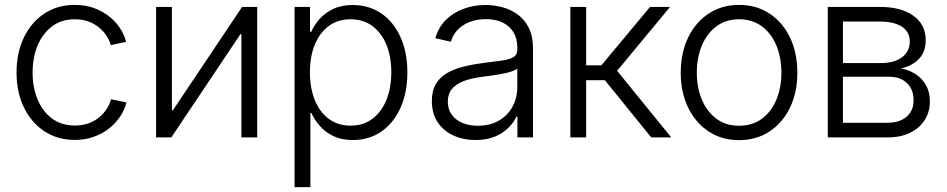

<svg xmlns="http://www.w3.org/2000/svg" viewBox="-20 -564 3885 788"><path d="M287.1 10.3Q216.8 10.3 162.8 -24.9Q108.9 -60.1 78.4 -122.6Q47.9 -185.1 47.9 -266.1Q47.9 -348.1 78.4 -410.9Q108.9 -473.6 162.8 -508.8Q216.8 -543.9 287.1 -543.9Q329.1 -543.9 364.3 -531.5Q399.4 -519 426.8 -497.6Q454.1 -476.1 472.2 -449Q490.2 -421.9 497.6 -392.1L434.6 -378.9Q429.7 -397.9 417.5 -416.7Q405.3 -435.5 386.7 -450.9Q368.2 -466.3 343.3 -475.6Q318.4 -484.9 287.1 -484.9Q232.9 -484.9 194.1 -456.1Q155.3 -427.2 134.5 -377.7Q113.8 -328.1 113.8 -266.1Q113.8 -204.6 134.5 -155.3Q155.3 -106 193.8 -77.4Q232.4 -48.8 287.1 -48.8Q318.8 -48.8 344 -58.1Q369.1 -67.4 387.7 -83Q406.2 -98.6 418.5 -117.9Q430.7 -137.2 435.5 -156.7L499 -143.6Q491.7 -113.8 473.4 -86.2Q455.1 -58.6 427.7 -36.9Q400.4 -15.1 364.7 -2.4Q329.1 10.3 287.1 10.3Z M1035.6 0H970.7V-423.8H966.8L683.1 0H620.6V-535.6H685.5V-111.3H689.5L973.6 -535.6H1035.6Z M1189 204.1V-535.6H1252.4V-433.6H1257.3Q1269.5 -460.9 1291.7 -486.1Q1314 -511.2 1347.7 -527.3Q1381.3 -543.5 1427.2 -543.5Q1494.1 -543.5 1544.7 -509Q1595.2 -474.6 1623.5 -412.1Q1651.9 -349.6 1651.9 -267.1Q1651.9 -184.1 1623.5 -121.3Q1595.2 -58.6 1544.9 -23.9Q1494.6 10.7 1427.7 10.7Q1381.8 10.7 1348.4 -5.4Q1314.9 -21.5 1292.7 -47.1Q1270.5 -72.8 1257.8 -100.6H1253.9V204.1ZM1418.9 -48.3Q1471.2 -48.3 1508.5 -76.4Q1545.9 -104.5 1565.9 -153.8Q1585.9 -203.1 1585.9 -267.6Q1585.9 -331.5 1565.9 -380.4Q1545.9 -429.2 1508.5 -457Q1471.2 -484.9 1418.9 -484.9Q1366.7 -484.9 1329.3 -457.3Q1292 -429.7 1272 -380.9Q1252 -332 1252 -267.6Q1252 -202.6 1272 -153.3Q1292 -104 1329.3 -76.2Q1366.7 -48.3 1418.9 -48.3Z M1931.6 10.7Q1882.3 10.7 1841.6 -7.6Q1800.8 -25.9 1776.6 -61.8Q1752.4 -97.7 1752.4 -149.9Q1752.4 -190.4 1767.8 -217.5Q1783.2 -244.6 1811.3 -262Q1839.4 -279.3 1877.7 -289.3Q1916 -299.3 1961.9 -305.2Q2008.3 -311 2039.6 -315.4Q2070.8 -319.8 2086.9 -329.3Q2103 -338.9 2103 -358.9V-370.1Q2103 -405.3 2087.6 -431.2Q2072.3 -457 2043.5 -471.2Q2014.6 -485.4 1974.1 -485.4Q1935.1 -485.4 1905 -472.9Q1875 -460.4 1856.2 -439.5Q1837.4 -418.5 1830.6 -392.6L1766.6 -407.2Q1779.8 -452.6 1810.3 -482.7Q1840.8 -512.7 1883.1 -528.1Q1925.3 -543.5 1973.1 -543.5Q2008.8 -543.5 2043.5 -533.9Q2078.1 -524.4 2106.2 -503.4Q2134.3 -482.4 2150.9 -448.5Q2167.5 -414.6 2167.5 -366.2V0H2103.5V-85.4H2099.6Q2088.4 -61 2065.9 -38.8Q2043.5 -16.6 2010 -2.9Q1976.6 10.7 1931.6 10.7ZM1940.9 -47.9Q1991.2 -47.9 2027.6 -69.1Q2064 -90.3 2083.5 -126.5Q2103 -162.6 2103 -206.5V-282.7Q2095.7 -276.4 2080.3 -271Q2064.9 -265.6 2044.4 -261.7Q2023.9 -257.8 2002.2 -254.6Q1980.5 -251.5 1961.4 -249Q1916.5 -243.7 1884.3 -231.7Q1852.1 -219.7 1835 -199.2Q1817.9 -178.7 1817.9 -147Q1817.9 -115.2 1834 -93.3Q1850.1 -71.3 1877.7 -59.6Q1905.3 -47.9 1940.9 -47.9Z M2320.8 0V-535.6H2385.7V-295.9H2448.2L2647.9 -535.6H2730L2512.7 -273.4L2734.9 0H2652.8L2462.4 -234.9H2385.7V0Z M3013.2 11.2Q2942.9 11.2 2888.9 -24.2Q2835 -59.6 2804.4 -122.1Q2773.9 -184.6 2773.9 -265.6Q2773.9 -347.7 2804.4 -410.4Q2835 -473.1 2888.9 -508.5Q2942.9 -543.9 3013.2 -543.9Q3084 -543.9 3137.9 -508.5Q3191.9 -473.1 3222.2 -410.4Q3252.4 -347.7 3252.4 -265.6Q3252.4 -184.6 3222.2 -122.1Q3191.9 -59.6 3137.9 -24.2Q3084 11.2 3013.2 11.2ZM3013.2 -47.9Q3068.4 -47.9 3107.2 -76.9Q3146 -106 3166.5 -155.3Q3187 -204.6 3187 -265.6Q3187 -327.1 3166.5 -377Q3146 -426.8 3106.9 -455.8Q3067.9 -484.9 3013.2 -484.9Q2959 -484.9 2920.2 -455.8Q2881.3 -426.8 2860.6 -377.2Q2839.8 -327.6 2839.8 -265.6Q2839.8 -204.6 2860.6 -155.3Q2881.3 -106 2919.9 -76.9Q2958.5 -47.9 3013.2 -47.9Z M3377.4 0V-535.6H3590.8Q3678.2 -535.6 3728.8 -499.3Q3779.3 -462.9 3779.3 -398.9Q3779.3 -351.6 3751.7 -322.5Q3724.1 -293.5 3677.7 -283.2Q3710 -277.3 3736.8 -260.3Q3763.7 -243.2 3780 -215.1Q3796.4 -187 3796.4 -147.5Q3796.4 -104.5 3774.9 -71Q3753.4 -37.6 3714.6 -18.8Q3675.8 0 3622.1 0ZM3439.5 -60.1H3622.1Q3671.9 -60.1 3700.7 -85Q3729.5 -109.9 3729.5 -151.9Q3729.5 -196.8 3702.4 -222.9Q3675.3 -249 3629.4 -249H3439.5ZM3439.5 -305.2H3595.7Q3650.4 -305.2 3682.1 -329.1Q3713.9 -353 3713.9 -394Q3713.9 -433.6 3681.4 -454.6Q3648.9 -475.6 3590.8 -475.6H3439.5Z"/></svg>

Font: Inter 20pt Light
Style: Regular
Weight: 300
Version: Version 4.001;git-66647c0bb